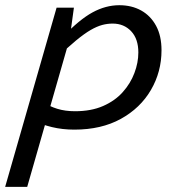

<svg xmlns="http://www.w3.org/2000/svg" viewBox="-61 -495 695 745"><path d="M-41 230 158.6 -465.3H225.8L211.3 -359.8V-351.5L44.6 230ZM107.4 -98.4Q130.5 -82.4 161.1 -72.9Q191.7 -63.4 230 -63.4Q292.7 -63.4 338.9 -83.6Q385.2 -103.8 415.2 -137.5Q445.3 -171.1 460.5 -211.5Q475.8 -251.8 475.8 -291.4Q475.8 -344.3 447.8 -373.9Q419.8 -403.5 376.2 -403.5Q355.6 -403.5 335.5 -398.1Q315.3 -392.7 290.9 -378.7Q266.5 -364.6 234 -337.9Q201.6 -311.1 156.9 -268.3L182.1 -351.3Q247.3 -419.5 298.4 -447.1Q349.5 -474.8 402 -474.8Q450 -474.8 486.8 -454.3Q523.6 -433.8 544.6 -394.9Q565.7 -356 565.7 -300Q565.7 -216.1 524.5 -145.7Q483.4 -75.4 407.8 -33.7Q332.2 8 227.5 8Q181 8 140.3 -1.9Q99.6 -11.8 62.9 -29.1Z"/></svg>

Font: Intel One Mono Light
Style: Italic
Weight: 300
Italic angle: -16°
Monospace: yes
Designer: Fred Shallcrass
Foundry: Frere-Jones Type LLC
Version: Version 1.004